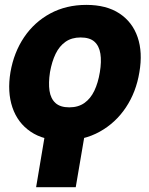

<svg xmlns="http://www.w3.org/2000/svg" viewBox="-20 -573 619 797"><path d="M332 -16.6 294.4 204.1H129.9L167 -16.6ZM244.6 10.3Q161.1 10.3 107.2 -26.4Q53.2 -63 31.5 -127.2Q9.8 -191.4 23.4 -273.4Q37.6 -355.5 80.1 -418.5Q122.6 -481.4 188.7 -517.1Q254.9 -552.7 338.4 -552.7Q421.9 -552.7 475.8 -517.1Q529.8 -481.4 551.3 -418.5Q572.8 -355.5 558.6 -273.4Q545.4 -191.4 502.7 -127.2Q460 -63 394 -26.4Q328.1 10.3 244.6 10.3ZM267.6 -127.4Q304.7 -127.4 330.3 -145.5Q356 -163.6 371.6 -196.3Q387.2 -229 394.5 -273.4Q401.9 -317.9 396.7 -350.1Q391.6 -382.3 372.1 -399.9Q352.5 -417.5 314.5 -417.5Q277.8 -417.5 252.2 -399.7Q226.6 -381.8 210.9 -349.6Q195.3 -317.4 187.5 -273.4Q180.7 -229 185.5 -196.3Q190.4 -163.6 210.2 -145.5Q230 -127.4 267.6 -127.4Z"/></svg>

Font: Inter Tight ExtraBold
Style: Italic
Weight: 800
Italic angle: -9.39999°
Designer: Rasmus Andersson
Foundry: rsms
Version: Version 3.004